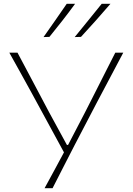

<svg xmlns="http://www.w3.org/2000/svg" viewBox="-20 -990 698 1010"><path d="M214.5 0Q239 -45 264 -91Q289 -137 316.5 -188.5L143.5 -506.5Q115 -558 89 -605.2Q63 -652.5 29 -713H72Q108.5 -644.5 135 -594.5Q161.5 -544.5 185.2 -499.8Q209 -455 237.5 -401L332 -227.5H338L426.5 -397.5Q448 -439.5 466 -475.2Q484 -511 502 -546.2Q520 -581.5 540.2 -621.8Q560.5 -662 586.5 -713H628.5Q595 -649.5 557.5 -578.8Q520 -508 489.5 -450.5L371.5 -224.5Q345.5 -174 315 -114.5Q284.5 -55 256.5 0ZM373 -795Q408.5 -838.5 444.2 -882.5Q480 -926.5 515 -970H561Q523.5 -926 484.8 -882.8Q446 -839.5 406 -796ZM209 -795Q240 -838.5 270.2 -882.2Q300.5 -926 331 -970H375Q343 -926 309.2 -882.8Q275.5 -839.5 240 -796Z"/></svg>

Font: Commissioner Loud Thin
Style: Regular
Weight: 100
Designer: Kostas Bartsokas
Foundry: Kostas Bartsokas
Version: Version 1.000; ttfautohint (v1.8.3)